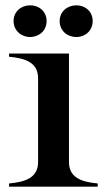

<svg xmlns="http://www.w3.org/2000/svg" viewBox="-20 -701 400 721"><path d="M14 -12V0H347V-12C285 -18 239 -34 239 -93V-500H14V-488C78 -482 123 -465 123 -407V-93C123 -34 77 -18 14 -12ZM93 -562C127 -562 155 -586 155 -622C155 -658 127 -681 93 -681C60 -681 31 -658 31 -622C31 -586 60 -562 93 -562ZM267 -562C300 -562 328 -586 328 -622C328 -658 300 -681 267 -681C232 -681 204 -657 204 -622C204 -586 232 -562 267 -562Z"/></svg>

Font: Sprat Medium
Style: Regular
Weight: 500
Designer: Ethan Nakache
Foundry: Collletttivo
Version: Version 2.000;Glyphs 3.2 (3217)